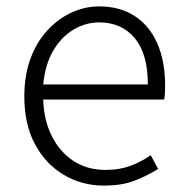

<svg xmlns="http://www.w3.org/2000/svg" viewBox="-20 -567 578 600"><path d="M305 13Q236 13 179.5 -20.5Q123 -54 89.5 -116Q56 -178 56 -266Q56 -331 75 -383Q94 -435 127.5 -471.5Q161 -508 203 -527.5Q245 -547 290 -547Q354 -547 400 -517.5Q446 -488 471 -432.5Q496 -377 496 -299Q496 -288 495.5 -277.5Q495 -267 493 -256H115Q117 -192 141.5 -142.5Q166 -93 209 -64.5Q252 -36 310 -36Q353 -36 387 -48.5Q421 -61 451 -82L474 -39Q442 -19 402 -3Q362 13 305 13ZM115 -303H442Q442 -399 401 -448Q360 -497 290 -497Q247 -497 209 -474Q171 -451 146 -408Q121 -365 115 -303Z"/></svg>

Font: Noto Sans SC Thin Light
Style: Regular
Weight: 300
Version: Version 2.004-H2;hotconv 1.0.118;makeotfexe 2.5.65603